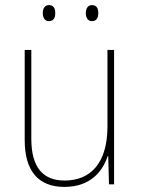

<svg xmlns="http://www.w3.org/2000/svg" viewBox="-20 -724 553 754"><path d="M148 -673C148 -656 155 -641 172 -641C191 -641 197 -655 197 -673C197 -690 191 -704 172 -704C155 -704 148 -689 148 -673ZM317 -673C317 -656 324 -641 341 -641C360 -641 366 -655 366 -673C366 -690 360 -704 341 -704C324 -704 317 -689 317 -673ZM428 -528H402V-227C402 -82 334 -15 234 -15C150 -15 103 -65 103 -179V-528H77V-174C77 -53 130 10 233 10C335 10 383 -51 403 -111H405L408 0H428Z"/></svg>

Font: Noto Sans Thai Looped SemiCondensed Thin
Style: Regular
Weight: 100
Width: 4
Designer: Sasikarn Vongin, Ben Mitchell
Foundry: The Fontpad Ltd
Version: Version 1.001